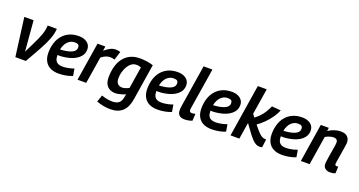

<svg xmlns="http://www.w3.org/2000/svg" viewBox="-49 -1536 4772 2552"><g transform="rotate(20 2337.0 -260.0)"><path d="M258 1H110L39 -542L170 -543L206 -112Q241 -182 267.5 -236Q294 -290 313 -332Q332 -374 344 -408.5Q356 -443 362.5 -475.5Q369 -508 370 -541H500Q497 -504 489 -468.5Q481 -433 467 -395.5Q453 -358 433 -316.5Q413 -275 387 -227.5Q361 -180 329 -123.5Q297 -67 258 1Z M604 -299Q628 -297 655 -299Q682 -301 708 -305Q776 -316 813.5 -339.5Q851 -363 851 -404Q851 -430 836.5 -442Q822 -454 788 -454Q741 -455 703.5 -425.5Q666 -396 646 -343Q626 -290 626 -218Q626 -175 638.5 -147.5Q651 -120 677.5 -107.5Q704 -95 745 -95Q766 -95 790.5 -98.5Q815 -102 843 -108.5Q871 -115 900 -126L917 -26Q873 -8 822.5 1Q772 10 723 10Q652 10 603 -15Q554 -40 528 -88.5Q502 -137 502 -204Q502 -278 521.5 -341.5Q541 -405 580.5 -452Q620 -499 677.5 -525Q735 -551 810 -551Q859 -551 896 -535Q933 -519 953.5 -490Q974 -461 974 -421Q974 -346 912 -294.5Q850 -243 741 -225Q701 -218 664.5 -217Q628 -216 596 -218Z M1186 -541 1176 -477Q1207 -503 1232.5 -519.5Q1258 -536 1281.5 -543.5Q1305 -551 1329 -551Q1348 -551 1365 -548.5Q1382 -546 1397 -540L1360 -420Q1343 -425 1326.5 -427.5Q1310 -430 1295 -430Q1268 -430 1238 -419Q1208 -408 1173 -380L1112 0H989L1075 -541Z M1334 183 1367 86Q1403 99 1444 107Q1485 115 1522 115Q1561 115 1589 103Q1617 91 1634 63Q1651 35 1657 -10L1662 -39Q1641 -28 1615 -20.5Q1589 -13 1565 -8Q1541 -3 1521 -3Q1471 -3 1435.5 -24Q1400 -45 1383 -82.5Q1366 -120 1366 -171Q1366 -249 1383.5 -318Q1401 -387 1439 -439.5Q1477 -492 1535.5 -521.5Q1594 -551 1676 -551Q1698 -551 1725 -549Q1752 -547 1778 -543Q1804 -539 1826 -533.5Q1848 -528 1863 -523L1783 -17Q1765 103 1702.5 161.5Q1640 220 1531 220Q1478 220 1427.5 209.5Q1377 199 1334 183ZM1725 -441Q1712 -447 1696 -450.5Q1680 -454 1656 -454Q1620 -454 1590 -432Q1560 -410 1538.5 -373.5Q1517 -337 1505 -293.5Q1493 -250 1493 -205Q1493 -153 1517 -128.5Q1541 -104 1580 -104Q1595 -104 1612 -108.5Q1629 -113 1646.5 -119.5Q1664 -126 1676 -134Z M2003 -299Q2027 -297 2054 -299Q2081 -301 2107 -305Q2175 -316 2212.5 -339.5Q2250 -363 2250 -404Q2250 -430 2235.5 -442Q2221 -454 2187 -454Q2140 -455 2102.5 -425.5Q2065 -396 2045 -343Q2025 -290 2025 -218Q2025 -175 2037.5 -147.5Q2050 -120 2076.5 -107.5Q2103 -95 2144 -95Q2165 -95 2189.5 -98.5Q2214 -102 2242 -108.5Q2270 -115 2299 -126L2316 -26Q2272 -8 2221.5 1Q2171 10 2122 10Q2051 10 2002 -15Q1953 -40 1927 -88.5Q1901 -137 1901 -204Q1901 -278 1920.5 -341.5Q1940 -405 1979.5 -452Q2019 -499 2076.5 -525Q2134 -551 2209 -551Q2258 -551 2295 -535Q2332 -519 2352.5 -490Q2373 -461 2373 -421Q2373 -346 2311 -294.5Q2249 -243 2140 -225Q2100 -218 2063.5 -217Q2027 -216 1995 -218Z M2503 -740H2628L2537 -171Q2536 -161 2534.5 -152Q2533 -143 2533 -135Q2533 -126 2536.5 -118.5Q2540 -111 2548 -106.5Q2556 -102 2569 -102Q2580 -102 2591 -104Q2602 -106 2617 -110L2611 -10Q2588 -1 2560 4.5Q2532 10 2504 10Q2452 10 2427.5 -15Q2403 -40 2403 -87Q2403 -98 2404.5 -111Q2406 -124 2407 -136Z M2768 -299Q2792 -297 2819 -299Q2846 -301 2872 -305Q2940 -316 2977.5 -339.5Q3015 -363 3015 -404Q3015 -430 3000.5 -442Q2986 -454 2952 -454Q2905 -455 2867.5 -425.5Q2830 -396 2810 -343Q2790 -290 2790 -218Q2790 -175 2802.5 -147.5Q2815 -120 2841.5 -107.5Q2868 -95 2909 -95Q2930 -95 2954.5 -98.5Q2979 -102 3007 -108.5Q3035 -115 3064 -126L3081 -26Q3037 -8 2986.5 1Q2936 10 2887 10Q2816 10 2767 -15Q2718 -40 2692 -88.5Q2666 -137 2666 -204Q2666 -278 2685.5 -341.5Q2705 -405 2744.5 -452Q2784 -499 2841.5 -525Q2899 -551 2974 -551Q3023 -551 3060 -535Q3097 -519 3117.5 -490Q3138 -461 3138 -421Q3138 -346 3076 -294.5Q3014 -243 2905 -225Q2865 -218 2828.5 -217Q2792 -216 2760 -218Z M3153 0 3270 -740H3396L3278 0ZM3565 10Q3540 10 3515 -2.5Q3490 -15 3464 -41.5Q3438 -68 3406 -110L3300 -255L3326 -387L3449 -230Q3487 -183 3513 -157.5Q3539 -132 3559.5 -122Q3580 -112 3597 -112Q3602 -111 3607 -111Q3612 -111 3617 -112L3602 4Q3593 7 3583.5 8.5Q3574 10 3565 10ZM3423 -250 3346 -313Q3381 -338 3409.5 -363.5Q3438 -389 3461 -417.5Q3484 -446 3503 -479Q3522 -512 3539 -551L3667 -540Q3646 -488 3609.5 -435.5Q3573 -383 3525 -335Q3477 -287 3423 -250Z M3763 -299Q3787 -297 3814 -299Q3841 -301 3867 -305Q3935 -316 3972.5 -339.5Q4010 -363 4010 -404Q4010 -430 3995.5 -442Q3981 -454 3947 -454Q3900 -455 3862.5 -425.5Q3825 -396 3805 -343Q3785 -290 3785 -218Q3785 -175 3797.5 -147.5Q3810 -120 3836.5 -107.5Q3863 -95 3904 -95Q3925 -95 3949.5 -98.5Q3974 -102 4002 -108.5Q4030 -115 4059 -126L4076 -26Q4032 -8 3981.5 1Q3931 10 3882 10Q3811 10 3762 -15Q3713 -40 3687 -88.5Q3661 -137 3661 -204Q3661 -278 3680.5 -341.5Q3700 -405 3739.5 -452Q3779 -499 3836.5 -525Q3894 -551 3969 -551Q4018 -551 4055 -535Q4092 -519 4112.5 -490Q4133 -461 4133 -421Q4133 -346 4071 -294.5Q4009 -243 3900 -225Q3860 -218 3823.5 -217Q3787 -216 3755 -218Z M4233 -541H4347L4340 -494Q4369 -513 4398 -525.5Q4427 -538 4456.5 -544.5Q4486 -551 4516 -551Q4578 -551 4609.5 -520.5Q4641 -490 4641 -438Q4641 -428 4637.5 -403Q4634 -378 4628.5 -344.5Q4623 -311 4617.5 -275.5Q4612 -240 4606.5 -207.5Q4601 -175 4597.5 -152Q4594 -129 4594 -122Q4594 -110 4600.5 -103.5Q4607 -97 4618 -97Q4624 -97 4630 -98Q4636 -99 4641 -101L4636 -4Q4621 3 4600.5 6.5Q4580 10 4561 10Q4533 10 4511 -0.5Q4489 -11 4477 -29.5Q4465 -48 4465 -73Q4465 -85 4468 -109.5Q4471 -134 4476 -166.5Q4481 -199 4487 -234Q4493 -269 4498 -301Q4503 -333 4506.5 -356.5Q4510 -380 4510 -390Q4510 -415 4496 -429.5Q4482 -444 4451 -444Q4432 -444 4413 -439.5Q4394 -435 4375 -427.5Q4356 -420 4337 -409L4272 0H4148Z"/></g></svg>

Font: Georama ExtraCondensed Thin SemiBold
Style: Italic
Weight: 600
Italic angle: -9°
Version: Version 1.001